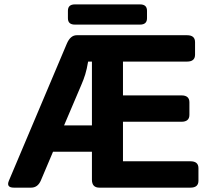

<svg xmlns="http://www.w3.org/2000/svg" viewBox="-20 -862 973 882"><path d="M323.7 -749Q292 -749 292 -778.3V-812.5Q292 -841.8 323.7 -841.8H623.5Q655.3 -841.8 655.3 -812.5V-778.3Q655.3 -749 623.5 -749ZM43.9 0Q7.3 0 21 -32.2L286.6 -660.6Q303.2 -700.2 332.5 -700.2H839.4Q876 -700.2 876 -668.5V-610.8Q876 -579.1 839.4 -579.1H544.9V-423.8H813.5Q850.1 -423.8 850.1 -392.1V-334.5Q850.1 -302.7 813.5 -302.7H544.9V-121.1H855Q891.6 -121.1 891.6 -89.4V-31.7Q891.6 0 855 0H436.5Q402.3 0 402.3 -36.6V-165H223.6L168 -33.7Q153.8 0 123 0ZM274.4 -286.1H402.3V-579.1H384.8Q378.9 -543.9 371.6 -520.3Q364.3 -496.6 353 -470.7Z"/></svg>

Font: Istok
Style: Bold
Weight: 700
Designer: Andrey V. Panov
Foundry: Andrey V. Panov
Version: Version 1.0.1